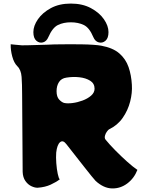

<svg xmlns="http://www.w3.org/2000/svg" viewBox="-20 -1043 830 1076"><path d="M503 -835Q481 -888 449.5 -903Q418 -918 377 -918Q336 -918 305 -903Q274 -888 251 -835Q241 -811 221 -805.5Q201 -800 184 -814.5Q167 -829 167 -863Q167 -898 192.5 -935Q218 -972 265 -997.5Q312 -1023 377 -1023Q442 -1023 489.5 -997.5Q537 -972 562.5 -935Q588 -898 588 -863Q588 -829 571 -814.5Q554 -800 533.5 -805.5Q513 -811 503 -835ZM591 -318Q587 -316 579.5 -306Q572 -296 569 -285Q564 -269 572 -260Q593 -234 626 -200.5Q659 -167 692.5 -137Q726 -107 750 -91Q732 -44 693.5 -15Q655 14 608 13Q561 12 516 -29Q510 -35 493 -56Q476 -77 454 -105Q432 -133 410 -161Q388 -189 372 -209.5Q356 -230 352 -235Q333 -260 316.5 -246Q300 -232 295 -188Q293 -162 295.5 -128.5Q298 -95 303.5 -69Q309 -43 315 -38Q294 -22 263.5 -8Q233 6 192 9Q177 10 157 1Q137 -8 122.5 -28.5Q108 -49 107 -80L104 -513Q104 -572 101 -612Q98 -652 77 -672Q58 -691 48.5 -727Q39 -763 40 -795Q44 -794 64 -792.5Q84 -791 103 -789Q116 -789 140.5 -789.5Q165 -790 193 -791Q221 -792 245 -792.5Q269 -793 281 -794Q290 -794 314.5 -794.5Q339 -795 372 -795Q405 -795 439 -794.5Q473 -794 502 -792Q531 -790 547 -787Q613 -775 649 -743.5Q685 -712 700.5 -667Q716 -622 719 -568Q722 -523 709.5 -474Q697 -425 668 -383Q639 -341 591 -318ZM297 -532Q297 -500 312 -484.5Q327 -469 340 -466Q358 -462 386 -465.5Q414 -469 442.5 -479.5Q471 -490 490.5 -507Q510 -524 510 -546Q510 -575 485.5 -590.5Q461 -606 425 -610Q389 -614 352 -608Q324 -604 310.5 -583Q297 -562 297 -532Z"/></svg>

Font: Potta One
Style: Regular
Weight: 400
Designer: 108,108go
Foundry: Font Zone 108
Version: Version 1.000